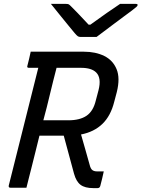

<svg xmlns="http://www.w3.org/2000/svg" viewBox="-20 -966 728 988"><path d="M116 0H34Q23 0 25 -11Q64 -165 101 -314Q138 -463 177 -617H129Q117 -617 121 -628Q126 -646 130 -664Q134 -682 138 -700H411Q472 -700 516.5 -678Q561 -656 580 -610Q599 -564 581 -492L568 -443Q550 -370 507 -328.5Q464 -287 397 -274Q408 -236 419 -197Q430 -158 441 -119Q446 -98 455 -91Q464 -84 480 -84H514Q510 -65 505.5 -46.5Q501 -28 496 -9Q493 2 482 2H460Q417 2 394.5 -15Q372 -32 361 -72Q348 -121 334.5 -170Q321 -219 308 -268H183Q173 -227 162.5 -185Q152 -143 141 -99Q134 -73 128 -48Q122 -23 116 0ZM237 -481Q229 -447 220.5 -413.5Q212 -380 203 -347H332Q391 -347 425.5 -370.5Q460 -394 473 -449L487 -502Q503 -565 475 -593Q451 -617 397 -617H271Q262 -583 253.5 -548.5Q245 -514 237 -481ZM477 -776H393Q386 -776 380.5 -779.5Q375 -783 364 -796Q355 -807 333.5 -833Q312 -859 287.5 -889.5Q263 -920 242 -946H318Q329 -946 333 -944Q337 -942 344 -935Q357 -922 380 -898.5Q403 -875 436 -839Q440 -839 445 -839Q493 -874 530.5 -900Q568 -926 598 -946H678Q690 -946 688 -939Q687 -935 682 -930.5Q677 -926 659 -912Q643 -900 618.5 -882Q594 -864 567.5 -844Q541 -824 517 -806Q493 -788 477 -776Z"/></svg>

Font: Recursive Sn Lnr St
Style: Italic
Weight: 400
Italic angle: -15°
Version: Version 1.079;hotconv 1.0.112;makeotfexe 2.5.65598; ttfautoh